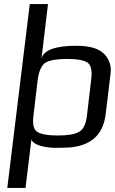

<svg xmlns="http://www.w3.org/2000/svg" viewBox="-20 -720 567 948"><path d="M409 -147C404 -106 391 -80 370 -69C350 -57 315 -51 266 -51C216 -51 183 -57 164 -69C146 -80 140 -106 145 -147L166 -325C172 -370 185 -398 205 -411C226 -423 261 -429 311 -429C361 -429 394 -423 412 -411C430 -398 436 -370 430 -325ZM256 10C283 10 306 9 325 8C424 -1 489 -49 502 -158L526 -357C531 -394 520 -427 494 -454C467 -481 422 -494 357 -494C254 -494 197 -473 185 -432L217 -700H127L16 208H106L135 -31C146 -1 210 10 256 10Z"/></svg>

Font: Gamestation Display
Style: Italic
Weight: 400
Designer: Jonas Hecksher
Foundry: Jonas Hecksher, Playtypeª, e-types AS
Version: Version 1.003